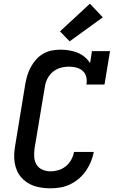

<svg xmlns="http://www.w3.org/2000/svg" viewBox="-20 -1012 640 1040"><path d="M254 8Q231 8 208 5Q185 2 164.5 -5Q144 -12 126 -24Q108 -36 94 -52.5Q80 -69 71.5 -89Q63 -109 59.5 -131Q56 -153 57 -176Q58 -199 62 -222L117 -557Q121 -580 128 -603.5Q135 -627 147 -649Q159 -671 176 -690Q193 -709 215 -721.5Q237 -734 261 -738.5Q285 -743 308 -743Q332 -743 355.5 -739Q379 -735 400 -726.5Q421 -718 438.5 -703.5Q456 -689 468 -670L478 -735H576L546 -554H448Q452 -574 447.5 -594Q443 -614 429 -627Q415 -640 395 -645.5Q375 -651 355 -651Q340 -651 324.5 -648.5Q309 -646 294.5 -640Q280 -634 267 -623.5Q254 -613 245 -599.5Q236 -586 230.5 -571.5Q225 -557 223 -542L167 -207Q164 -184 165.5 -161Q167 -138 178 -120Q189 -102 210 -93Q231 -84 254 -84Q275 -84 297 -90.5Q319 -97 337 -112Q355 -127 366 -147Q377 -167 381 -189H488Q483 -162 472.5 -136.5Q462 -111 446 -87.5Q430 -64 408 -45Q386 -26 360 -13.5Q334 -1 307 3.5Q280 8 254 8ZM357 -788 305 -842 467 -992 537 -918Z"/></svg>

Font: Iosevka Curly Slab SmBdExObl
Style: Regular
Weight: 600
Width: 7
Italic angle: -9°
Monospace: yes
Designer: Belleve Invis
Foundry: Belleve Invis
Version: Version 11.1.0; ttfautohint (v1.8.3)